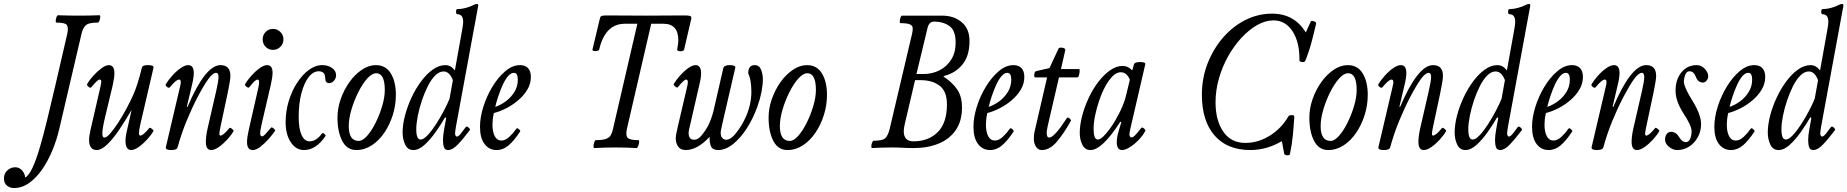

<svg xmlns="http://www.w3.org/2000/svg" viewBox="-206 -745 9333 970"><path d="M-136 205Q-155 205 -170.5 193Q-186 181 -186 157Q-186 131 -168.5 115.5Q-151 100 -129 100Q-109 100 -94.5 116Q-80 132 -79 152Q-60 142 -41.5 102Q-23 62 -4.5 -1Q14 -64 33 -143Q52 -222 73 -311L134 -575Q140 -602 133 -616.5Q126 -631 79 -631Q75 -631 75.5 -640.5Q76 -650 79.5 -659Q83 -668 87 -668Q113 -667 139.5 -666.5Q166 -666 191 -666Q217 -666 243.5 -666.5Q270 -667 296 -668Q301 -668 300.5 -659Q300 -650 296.5 -640.5Q293 -631 288 -631Q241 -631 226.5 -616.5Q212 -602 206 -575L94 -96Q81 -39 58.5 15Q36 69 6.5 111.5Q-23 154 -59 179.5Q-95 205 -136 205Z M283 13Q244 13 244 -39Q244 -57 252 -92L302 -309Q306 -327 305.5 -335Q305 -343 297 -343Q287 -343 256 -305Q251 -298 241 -306.5Q231 -315 235 -322Q246 -341 265.5 -362.5Q285 -384 306.5 -400Q328 -416 344 -416Q372 -416 372 -374Q372 -364 370 -350Q368 -336 363 -312L326 -158Q318 -125 314.5 -103.5Q311 -82 311 -71Q311 -50 321 -50Q333 -50 352 -72Q371 -94 392.5 -127.5Q414 -161 433.5 -197.5Q453 -234 466 -263Q489 -313 511 -404Q514 -416 540 -416Q570 -416 570 -405L503 -117Q496 -86 496 -73Q496 -60 503 -60Q517 -60 548 -98Q551 -102 561 -94.5Q571 -87 569 -83Q558 -63 537.5 -40.5Q517 -18 495 -2.5Q473 13 456 13Q442 13 435 0.5Q428 -12 428 -33Q428 -44 430 -58Q432 -72 438 -97L459 -190Q427 -135 395.5 -88.5Q364 -42 335 -14.5Q306 13 283 13Z M658 13Q629 13 632 -2L704 -309Q713 -343 698 -343Q684 -343 653 -305Q648 -298 638 -305.5Q628 -313 632 -320Q644 -340 664 -362.5Q684 -385 706 -400.5Q728 -416 745 -416Q773 -416 773 -376Q773 -364 770.5 -348Q768 -332 763 -312L738 -206L741 -204Q831 -416 908 -416Q958 -416 958 -361Q958 -349 953.5 -323.5Q949 -298 944 -274L911 -119Q904 -88 902.5 -74Q901 -60 908 -60Q922 -60 953 -98Q956 -102 966 -94Q976 -86 974 -83Q963 -63 942.5 -40.5Q922 -18 900 -2.5Q878 13 861 13Q834 13 834 -28Q834 -41 836 -58Q838 -75 843 -97L886 -284Q898 -337 898 -355Q898 -377 886 -377Q869 -377 846 -345Q823 -313 792 -254Q762 -196 736 -132.5Q710 -69 691 0Q688 13 658 13Z M1173 -493Q1151 -493 1136 -508.5Q1121 -524 1121 -546Q1121 -568 1136 -583.5Q1151 -599 1173 -599Q1195 -599 1210.5 -583.5Q1226 -568 1226 -546Q1226 -524 1210.5 -508.5Q1195 -493 1173 -493ZM1071 13Q1042 13 1042 -27Q1042 -51 1051 -90L1099 -301Q1109 -343 1095 -343Q1083 -343 1053 -304Q1049 -299 1039 -307Q1029 -315 1033 -321Q1044 -340 1063.5 -362Q1083 -384 1105 -400Q1127 -416 1143 -416Q1171 -416 1171 -378Q1171 -355 1162 -316L1117 -123Q1108 -85 1108.5 -70.5Q1109 -56 1118 -56Q1124 -56 1134.5 -67Q1145 -78 1163 -100Q1167 -104 1176.5 -96Q1186 -88 1183 -83Q1170 -64 1150 -41.5Q1130 -19 1109 -3Q1088 13 1071 13Z M1330 13Q1289 13 1263 -26.5Q1237 -66 1237 -128Q1237 -182 1252.5 -233.5Q1268 -285 1294.5 -326Q1321 -367 1354 -391.5Q1387 -416 1422 -416Q1451 -416 1471.5 -401.5Q1492 -387 1492 -365Q1492 -349 1481 -337Q1470 -325 1457 -325Q1444 -325 1439 -336Q1438 -349 1436 -359Q1434 -369 1432 -373Q1422 -385 1405 -385Q1376 -385 1353 -355Q1330 -325 1316.5 -273Q1303 -221 1303 -155Q1303 -95 1317.5 -63Q1332 -31 1358 -31Q1392 -31 1420 -70Q1425 -76 1433 -68.5Q1441 -61 1438 -57Q1390 13 1330 13Z M1594 13Q1547 13 1523 -33Q1499 -79 1499 -151Q1499 -198 1515.5 -245Q1532 -292 1559.5 -330.5Q1587 -369 1622 -392.5Q1657 -416 1693 -416Q1743 -416 1768.5 -374Q1794 -332 1794 -266Q1794 -214 1778.5 -164.5Q1763 -115 1736 -75Q1709 -35 1672.5 -11Q1636 13 1594 13ZM1606 -33Q1626 -33 1649 -59Q1672 -85 1692 -125.5Q1712 -166 1725 -210Q1738 -254 1738 -290Q1738 -375 1695 -375Q1673 -375 1649 -348Q1625 -321 1604 -279Q1583 -237 1569.5 -191.5Q1556 -146 1556 -108Q1556 -33 1606 -33Z M1882 13Q1854 13 1841 -14.5Q1828 -42 1828 -75Q1828 -115 1840 -161Q1852 -207 1873 -252Q1894 -297 1921.5 -334Q1949 -371 1980.5 -393.5Q2012 -416 2044 -416Q2072 -416 2092 -389L2128 -589Q2134 -622 2134 -634Q2134 -673 2105 -673Q2098 -673 2098 -686Q2098 -699 2105 -699Q2125 -699 2147.5 -705Q2170 -711 2189 -721Q2197 -725 2204 -725Q2210 -725 2210 -718Q2210 -714 2209.5 -711.5Q2209 -709 2208 -705L2097 -103Q2096 -93 2094.5 -85.5Q2093 -78 2093 -72Q2093 -65 2095.5 -60Q2098 -55 2102 -55Q2110 -55 2122 -70Q2134 -85 2147 -103Q2152 -109 2161.5 -100.5Q2171 -92 2167 -87Q2133 -42 2106.5 -14.5Q2080 13 2058 13Q2042 13 2037 -1Q2032 -15 2032 -38Q2032 -59 2037.5 -89.5Q2043 -120 2048 -148L2043 -153Q2022 -116 1995 -78Q1968 -40 1939 -13.5Q1910 13 1882 13ZM1919 -40Q1934 -40 1955 -62.5Q1976 -85 1997.5 -118.5Q2019 -152 2037 -186.5Q2055 -221 2065 -246L2082 -340Q2065 -384 2035 -384Q2013 -384 1992.5 -363.5Q1972 -343 1955 -309Q1938 -275 1925 -236Q1912 -197 1904.5 -159Q1897 -121 1897 -92Q1897 -40 1919 -40Z M2303 13Q2265 13 2242 -17.5Q2219 -48 2219 -104Q2219 -152 2236 -206Q2253 -260 2282 -307.5Q2311 -355 2347 -385.5Q2383 -416 2421 -416Q2447 -416 2461.5 -401Q2476 -386 2476 -356Q2476 -322 2458 -292Q2440 -262 2411.5 -238Q2383 -214 2350.5 -197.5Q2318 -181 2289 -174Q2285 -156 2283.5 -142Q2282 -128 2282 -115Q2282 -79 2293.5 -57Q2305 -35 2327 -35Q2347 -35 2367 -53.5Q2387 -72 2403 -95Q2407 -100 2415.5 -92.5Q2424 -85 2422 -81Q2392 -35 2364 -11Q2336 13 2303 13ZM2296 -205Q2323 -214 2349 -233Q2375 -252 2392.5 -280Q2410 -308 2410 -343Q2410 -377 2390 -377Q2375 -377 2360.5 -360Q2346 -343 2334 -316.5Q2322 -290 2312 -260.5Q2302 -231 2296 -205Z M2796 3Q2792 3 2792.5 -7Q2793 -17 2796.5 -27Q2800 -37 2804 -37Q2839 -37 2856 -43.5Q2873 -50 2880 -62.5Q2887 -75 2891 -94L3014 -625H2951Q2851 -625 2821 -494Q2820 -490 2811.5 -488Q2803 -486 2795 -487.5Q2787 -489 2787 -494L2825 -653Q2827 -662 2834 -664.5Q2841 -667 2859 -667Q2909 -667 2958 -666.5Q3007 -666 3056 -666Q3106 -666 3155 -666.5Q3204 -667 3253 -667Q3273 -667 3280 -664.5Q3287 -662 3287 -653L3250 -494Q3249 -489 3240 -487Q3231 -485 3223 -487Q3215 -489 3215 -494Q3221 -526 3221 -541Q3221 -625 3146 -625H3084L2961 -93Q2954 -60 2965.5 -48.5Q2977 -37 3019 -37Q3024 -37 3023 -27Q3022 -17 3018 -7Q3014 3 3010 3Q2958 0 2903 0Q2850 0 2796 3Z M3259 13Q3232 13 3220 -4.5Q3208 -22 3208 -46Q3208 -54 3210 -66Q3212 -78 3218 -104L3266 -309Q3267 -314 3268 -319Q3269 -324 3269 -330Q3269 -343 3260 -343Q3250 -343 3218 -304Q3214 -300 3204.5 -308.5Q3195 -317 3198 -321Q3210 -341 3229.5 -363Q3249 -385 3270.5 -400.5Q3292 -416 3308 -416Q3336 -416 3336 -374Q3336 -351 3326 -312L3285 -133Q3278 -103 3275.5 -92Q3273 -81 3273 -73Q3273 -39 3301 -39Q3321 -39 3339.5 -62Q3358 -85 3370 -107Q3388 -143 3398 -182L3448 -400Q3452 -416 3480 -416Q3509 -416 3509 -404L3444 -123Q3439 -99 3437 -90Q3435 -81 3435 -74Q3435 -57 3443 -48Q3451 -39 3463 -39Q3481 -39 3499.5 -58Q3518 -77 3540 -112Q3566 -156 3578 -198Q3590 -240 3590 -281Q3590 -307 3586.5 -331Q3583 -355 3574 -374Q3574 -416 3607 -416Q3630 -416 3639 -393Q3648 -370 3648 -345Q3648 -316 3641 -280Q3634 -244 3621 -208Q3600 -149 3568 -98.5Q3536 -48 3498 -17.5Q3460 13 3422 13Q3394 13 3386 -5.5Q3378 -24 3379 -54Q3348 -20 3317.5 -3.5Q3287 13 3259 13Z M3772 13Q3725 13 3701 -33Q3677 -79 3677 -151Q3677 -198 3693.5 -245Q3710 -292 3737.5 -330.5Q3765 -369 3800 -392.5Q3835 -416 3871 -416Q3921 -416 3946.5 -374Q3972 -332 3972 -266Q3972 -214 3956.5 -164.5Q3941 -115 3914 -75Q3887 -35 3850.5 -11Q3814 13 3772 13ZM3784 -33Q3804 -33 3827 -59Q3850 -85 3870 -125.5Q3890 -166 3903 -210Q3916 -254 3916 -290Q3916 -375 3873 -375Q3851 -375 3827 -348Q3803 -321 3782 -279Q3761 -237 3747.5 -191.5Q3734 -146 3734 -108Q3734 -33 3784 -33Z M4200 3Q4196 3 4196 -6Q4196 -15 4200 -24.5Q4204 -34 4208 -34Q4255 -34 4268 -48.5Q4281 -63 4288 -91L4402 -575Q4406 -592 4405 -604Q4404 -616 4390.5 -622Q4377 -628 4343 -628Q4339 -628 4339.5 -637.5Q4340 -647 4343.5 -656.5Q4347 -666 4351 -666H4554Q4613 -666 4652.5 -633Q4692 -600 4692 -538Q4692 -462 4656 -418.5Q4620 -375 4562 -361L4561 -358Q4605 -329 4629.5 -293.5Q4654 -258 4654 -202Q4654 -133 4622.5 -87.5Q4591 -42 4536 -19.5Q4481 3 4410 3Q4382 3 4355 1.5Q4328 0 4301 0Q4250 0 4200 3ZM4424 -371H4459Q4504 -371 4541 -390Q4578 -409 4600 -444.5Q4622 -480 4622 -530Q4622 -591 4590.5 -613.5Q4559 -636 4513 -636Q4488 -636 4480 -604ZM4409 -31Q4485 -31 4531.5 -77.5Q4578 -124 4578 -217Q4578 -284 4541 -312Q4504 -340 4446 -340H4417L4367 -127Q4360 -100 4360 -81Q4360 -31 4409 -31Z M4796 13Q4758 13 4735 -17.5Q4712 -48 4712 -104Q4712 -152 4729 -206Q4746 -260 4775 -307.5Q4804 -355 4840 -385.5Q4876 -416 4914 -416Q4940 -416 4954.5 -401Q4969 -386 4969 -356Q4969 -322 4951 -292Q4933 -262 4904.5 -238Q4876 -214 4843.5 -197.5Q4811 -181 4782 -174Q4778 -156 4776.5 -142Q4775 -128 4775 -115Q4775 -79 4786.5 -57Q4798 -35 4820 -35Q4840 -35 4860 -53.5Q4880 -72 4896 -95Q4900 -100 4908.5 -92.5Q4917 -85 4915 -81Q4885 -35 4857 -11Q4829 13 4796 13ZM4789 -205Q4816 -214 4842 -233Q4868 -252 4885.5 -280Q4903 -308 4903 -343Q4903 -377 4883 -377Q4868 -377 4853.5 -360Q4839 -343 4827 -316.5Q4815 -290 4805 -260.5Q4795 -231 4789 -205Z M5057 13Q5038 13 5027.5 -4.5Q5017 -22 5017 -42Q5017 -62 5020 -77L5084 -354H5024Q5020 -354 5019 -361.5Q5018 -369 5021 -377Q5024 -385 5030 -386L5096 -401L5142 -500Q5144 -504 5152.5 -504.5Q5161 -505 5168.5 -502Q5176 -499 5176 -492L5154 -396H5246Q5249 -396 5248.5 -385.5Q5248 -375 5245 -364.5Q5242 -354 5237 -354H5144L5087 -108Q5082 -85 5082 -73Q5082 -50 5095 -50Q5120 -50 5183 -147Q5187 -155 5196.5 -147.5Q5206 -140 5204 -134Q5170 -73 5134 -30Q5098 13 5057 13Z M5303 13Q5276 13 5262.5 -13Q5249 -39 5249 -73Q5249 -113 5261 -159Q5273 -205 5294 -250Q5315 -295 5343 -331.5Q5371 -368 5402.5 -390Q5434 -412 5466 -412Q5493 -412 5514 -389L5523 -420Q5525 -428 5540 -430.5Q5555 -433 5568.5 -430.5Q5582 -428 5580 -420L5504 -92Q5503 -85 5501.5 -79Q5500 -73 5500 -67Q5500 -51 5511 -51Q5519 -51 5531 -64Q5543 -77 5559 -98Q5564 -104 5573.5 -96Q5583 -88 5580 -83Q5567 -59 5545.5 -37Q5524 -15 5501.5 -1Q5479 13 5463 13Q5436 13 5436 -27Q5436 -40 5438.5 -54Q5441 -68 5445 -81L5459 -128L5454 -130Q5362 13 5303 13ZM5340 -40Q5352 -40 5368 -55.5Q5384 -71 5400.5 -93.5Q5417 -116 5430.5 -140Q5444 -164 5452 -180Q5463 -203 5471 -224Q5479 -245 5484 -267L5502 -342Q5487 -380 5456 -380Q5435 -380 5415 -360Q5395 -340 5377.5 -307.5Q5360 -275 5347 -236.5Q5334 -198 5326.5 -161Q5319 -124 5319 -95Q5319 -40 5340 -40Z M6311 33Q6310 40 6297 39.5Q6284 39 6282 32L6270 -32Q6194 13 6111 13Q5994 13 5930 -60.5Q5866 -134 5866 -267Q5866 -350 5894.5 -423.5Q5923 -497 5972 -554Q6021 -611 6085 -643.5Q6149 -676 6221 -676Q6333 -676 6391 -581L6416 -636Q6419 -642 6432 -637.5Q6445 -633 6443 -625Q6432 -577 6419 -528.5Q6406 -480 6388 -437Q6385 -430 6372 -431.5Q6359 -433 6359 -440Q6360 -532 6324 -587Q6288 -642 6228 -642Q6187 -642 6145.5 -618.5Q6104 -595 6066 -554Q6028 -513 5998.5 -460.5Q5969 -408 5952 -348Q5935 -288 5935 -228Q5935 -137 5974 -80Q6013 -23 6086 -23Q6150 -23 6209 -59.5Q6268 -96 6303 -157Q6306 -163 6319.5 -163.5Q6333 -164 6333 -156Q6330 -108 6325.5 -60.5Q6321 -13 6311 33Z M6504 13Q6457 13 6433 -33Q6409 -79 6409 -151Q6409 -198 6425.5 -245Q6442 -292 6469.5 -330.5Q6497 -369 6532 -392.5Q6567 -416 6603 -416Q6653 -416 6678.5 -374Q6704 -332 6704 -266Q6704 -214 6688.5 -164.5Q6673 -115 6646 -75Q6619 -35 6582.5 -11Q6546 13 6504 13ZM6516 -33Q6536 -33 6559 -59Q6582 -85 6602 -125.5Q6622 -166 6635 -210Q6648 -254 6648 -290Q6648 -375 6605 -375Q6583 -375 6559 -348Q6535 -321 6514 -279Q6493 -237 6479.5 -191.5Q6466 -146 6466 -108Q6466 -33 6516 -33Z M6784 13Q6755 13 6758 -2L6830 -309Q6839 -343 6824 -343Q6810 -343 6779 -305Q6774 -298 6764 -305.5Q6754 -313 6758 -320Q6770 -340 6790 -362.5Q6810 -385 6832 -400.5Q6854 -416 6871 -416Q6899 -416 6899 -376Q6899 -364 6896.5 -348Q6894 -332 6889 -312L6864 -206L6867 -204Q6957 -416 7034 -416Q7084 -416 7084 -361Q7084 -349 7079.5 -323.5Q7075 -298 7070 -274L7037 -119Q7030 -88 7028.5 -74Q7027 -60 7034 -60Q7048 -60 7079 -98Q7082 -102 7092 -94Q7102 -86 7100 -83Q7089 -63 7068.5 -40.5Q7048 -18 7026 -2.5Q7004 13 6987 13Q6960 13 6960 -28Q6960 -41 6962 -58Q6964 -75 6969 -97L7012 -284Q7024 -337 7024 -355Q7024 -377 7012 -377Q6995 -377 6972 -345Q6949 -313 6918 -254Q6888 -196 6862 -132.5Q6836 -69 6817 0Q6814 13 6784 13Z M7197 13Q7169 13 7156 -14.5Q7143 -42 7143 -75Q7143 -115 7155 -161Q7167 -207 7188 -252Q7209 -297 7236.5 -334Q7264 -371 7295.5 -393.5Q7327 -416 7359 -416Q7387 -416 7407 -389L7443 -589Q7449 -622 7449 -634Q7449 -673 7420 -673Q7413 -673 7413 -686Q7413 -699 7420 -699Q7440 -699 7462.5 -705Q7485 -711 7504 -721Q7512 -725 7519 -725Q7525 -725 7525 -718Q7525 -714 7524.5 -711.5Q7524 -709 7523 -705L7412 -103Q7411 -93 7409.5 -85.5Q7408 -78 7408 -72Q7408 -65 7410.5 -60Q7413 -55 7417 -55Q7425 -55 7437 -70Q7449 -85 7462 -103Q7467 -109 7476.5 -100.5Q7486 -92 7482 -87Q7448 -42 7421.5 -14.5Q7395 13 7373 13Q7357 13 7352 -1Q7347 -15 7347 -38Q7347 -59 7352.5 -89.5Q7358 -120 7363 -148L7358 -153Q7337 -116 7310 -78Q7283 -40 7254 -13.5Q7225 13 7197 13ZM7234 -40Q7249 -40 7270 -62.5Q7291 -85 7312.5 -118.5Q7334 -152 7352 -186.5Q7370 -221 7380 -246L7397 -340Q7380 -384 7350 -384Q7328 -384 7307.5 -363.5Q7287 -343 7270 -309Q7253 -275 7240 -236Q7227 -197 7219.5 -159Q7212 -121 7212 -92Q7212 -40 7234 -40Z M7618 13Q7580 13 7557 -17.5Q7534 -48 7534 -104Q7534 -152 7551 -206Q7568 -260 7597 -307.5Q7626 -355 7662 -385.5Q7698 -416 7736 -416Q7762 -416 7776.5 -401Q7791 -386 7791 -356Q7791 -322 7773 -292Q7755 -262 7726.5 -238Q7698 -214 7665.5 -197.5Q7633 -181 7604 -174Q7600 -156 7598.5 -142Q7597 -128 7597 -115Q7597 -79 7608.5 -57Q7620 -35 7642 -35Q7662 -35 7682 -53.5Q7702 -72 7718 -95Q7722 -100 7730.5 -92.5Q7739 -85 7737 -81Q7707 -35 7679 -11Q7651 13 7618 13ZM7611 -205Q7638 -214 7664 -233Q7690 -252 7707.5 -280Q7725 -308 7725 -343Q7725 -377 7705 -377Q7690 -377 7675.5 -360Q7661 -343 7649 -316.5Q7637 -290 7627 -260.5Q7617 -231 7611 -205Z M7861 13Q7832 13 7835 -2L7907 -309Q7916 -343 7901 -343Q7887 -343 7856 -305Q7851 -298 7841 -305.5Q7831 -313 7835 -320Q7847 -340 7867 -362.5Q7887 -385 7909 -400.5Q7931 -416 7948 -416Q7976 -416 7976 -376Q7976 -364 7973.5 -348Q7971 -332 7966 -312L7941 -206L7944 -204Q8034 -416 8111 -416Q8161 -416 8161 -361Q8161 -349 8156.5 -323.5Q8152 -298 8147 -274L8114 -119Q8107 -88 8105.5 -74Q8104 -60 8111 -60Q8125 -60 8156 -98Q8159 -102 8169 -94Q8179 -86 8177 -83Q8166 -63 8145.5 -40.5Q8125 -18 8103 -2.5Q8081 13 8064 13Q8037 13 8037 -28Q8037 -41 8039 -58Q8041 -75 8046 -97L8089 -284Q8101 -337 8101 -355Q8101 -377 8089 -377Q8072 -377 8049 -345Q8026 -313 7995 -254Q7965 -196 7939 -132.5Q7913 -69 7894 0Q7891 13 7861 13Z M8267 13Q8245 13 8225.5 -3.5Q8206 -20 8206 -39Q8206 -57 8214.5 -68Q8223 -79 8236 -79Q8261 -79 8276 -54Q8292 -27 8311 -27Q8325 -27 8332.5 -43Q8340 -59 8340 -83Q8340 -110 8299 -172Q8259 -235 8259 -286Q8259 -344 8289 -380Q8319 -416 8366 -416Q8389 -416 8406.5 -397.5Q8424 -379 8424 -359Q8424 -347 8415.5 -337.5Q8407 -328 8398 -328Q8372 -328 8362 -356Q8351 -385 8330 -385Q8314 -385 8307.5 -366Q8301 -347 8301 -334Q8301 -305 8345 -235Q8388 -165 8388 -118Q8388 -82 8371.5 -52Q8355 -22 8328 -4.5Q8301 13 8267 13Z M8539 13Q8501 13 8478 -17.5Q8455 -48 8455 -104Q8455 -152 8472 -206Q8489 -260 8518 -307.5Q8547 -355 8583 -385.5Q8619 -416 8657 -416Q8683 -416 8697.5 -401Q8712 -386 8712 -356Q8712 -322 8694 -292Q8676 -262 8647.5 -238Q8619 -214 8586.5 -197.5Q8554 -181 8525 -174Q8521 -156 8519.5 -142Q8518 -128 8518 -115Q8518 -79 8529.5 -57Q8541 -35 8563 -35Q8583 -35 8603 -53.5Q8623 -72 8639 -95Q8643 -100 8651.5 -92.5Q8660 -85 8658 -81Q8628 -35 8600 -11Q8572 13 8539 13ZM8532 -205Q8559 -214 8585 -233Q8611 -252 8628.5 -280Q8646 -308 8646 -343Q8646 -377 8626 -377Q8611 -377 8596.5 -360Q8582 -343 8570 -316.5Q8558 -290 8548 -260.5Q8538 -231 8532 -205Z M8779 13Q8751 13 8738 -14.5Q8725 -42 8725 -75Q8725 -115 8737 -161Q8749 -207 8770 -252Q8791 -297 8818.5 -334Q8846 -371 8877.5 -393.5Q8909 -416 8941 -416Q8969 -416 8989 -389L9025 -589Q9031 -622 9031 -634Q9031 -673 9002 -673Q8995 -673 8995 -686Q8995 -699 9002 -699Q9022 -699 9044.5 -705Q9067 -711 9086 -721Q9094 -725 9101 -725Q9107 -725 9107 -718Q9107 -714 9106.5 -711.5Q9106 -709 9105 -705L8994 -103Q8993 -93 8991.5 -85.5Q8990 -78 8990 -72Q8990 -65 8992.5 -60Q8995 -55 8999 -55Q9007 -55 9019 -70Q9031 -85 9044 -103Q9049 -109 9058.5 -100.5Q9068 -92 9064 -87Q9030 -42 9003.5 -14.5Q8977 13 8955 13Q8939 13 8934 -1Q8929 -15 8929 -38Q8929 -59 8934.5 -89.5Q8940 -120 8945 -148L8940 -153Q8919 -116 8892 -78Q8865 -40 8836 -13.5Q8807 13 8779 13ZM8816 -40Q8831 -40 8852 -62.5Q8873 -85 8894.5 -118.5Q8916 -152 8934 -186.5Q8952 -221 8962 -246L8979 -340Q8962 -384 8932 -384Q8910 -384 8889.5 -363.5Q8869 -343 8852 -309Q8835 -275 8822 -236Q8809 -197 8801.5 -159Q8794 -121 8794 -92Q8794 -40 8816 -40Z"/></svg>

Font: Junicode Two Beta Condensed
Style: Italic
Weight: 400
Width: 3
Italic angle: -9°
Version: Version 1.053; ttfautohint (v1.8.4)